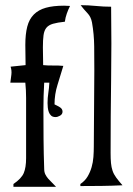

<svg xmlns="http://www.w3.org/2000/svg" viewBox="-20 -723 514 743"><path d="M228 -701 251 -700Q244 -686 238.5 -670.5Q233 -655 231 -639Q202 -636 185 -631Q168 -626 159.5 -615.5Q151 -605 148.5 -587Q146 -569 146 -540L147 -471Q167 -469 186 -469.5Q205 -470 225 -468Q214 -431 202.5 -394.5Q191 -358 191 -319Q200 -315 211 -308.5Q222 -302 222 -291Q222 -281 212.5 -275.5Q203 -270 195 -270Q184 -270 178 -275.5Q172 -281 169 -289Q166 -297 165 -306.5Q164 -316 164 -324Q164 -344 167 -363.5Q170 -383 171 -403H151Q148 -352 148 -301Q148 -243 148.5 -185.5Q149 -128 151 -70Q151 -57 155.5 -48Q160 -39 167 -31Q174 -23 181.5 -16Q189 -9 197 0H32V-11Q63 -32 72 -53.5Q81 -75 81 -111V-344Q81 -374 78 -403H20Q22 -418 24 -434Q26 -450 21 -465Q35 -467 50 -468Q65 -469 79 -471L78 -549Q78 -591 85.5 -620Q93 -649 111 -667Q129 -685 157.5 -693Q186 -701 228 -701ZM292 -703Q321 -703 351 -700Q381 -697 410 -697Q412 -554 410 -413.5Q408 -273 408 -131Q408 -108 409.5 -92Q411 -76 415.5 -62.5Q420 -49 429.5 -36Q439 -23 454 -6Q413 -4 372.5 -3.5Q332 -3 291 -3V-11Q309 -23 319 -40Q329 -57 334.5 -76Q340 -95 341.5 -115.5Q343 -136 343 -156Q343 -230 344 -303Q345 -376 345 -450Q345 -496 344.5 -543.5Q344 -591 336 -636Q332 -658 318.5 -672Q305 -686 292 -703Z"/></svg>

Font: Germanica
Style: Regular
Weight: 400
Designer: Peter Wiegel
Foundry: Peter Wiegel